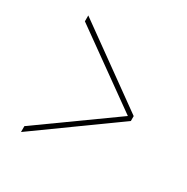

<svg xmlns="http://www.w3.org/2000/svg" viewBox="-118 -697 661 679"><g transform="rotate(30 212.5 -357.0)"><path d="M54 -119 371 -347V-367L54 -595V-571L353 -357L54 -143Z"/></g></svg>

Font: Noto Serif Display Condensed Extra
Style: Regular
Weight: 800
Width: 3
Designer: Monotype Design Team
Foundry: Monotype Imaging Inc.
Version: Version 1.900